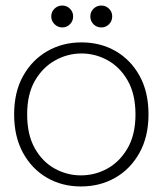

<svg xmlns="http://www.w3.org/2000/svg" viewBox="-20 -661 587 693"><path d="M272 12Q204 12 149.5 -19.5Q95 -51 63 -109.5Q31 -168 31 -248Q31 -329 63.5 -387Q96 -445 151 -476.5Q206 -508 274 -508Q343 -508 397.5 -476.5Q452 -445 484 -387Q516 -329 516 -248Q516 -168 483.5 -109.5Q451 -51 396 -19.5Q341 12 272 12ZM272 -28Q323 -28 367.5 -52.5Q412 -77 440.5 -126Q469 -175 469 -248Q469 -321 441 -370Q413 -419 368.5 -443.5Q324 -468 274 -468Q224 -468 179 -443Q134 -418 106 -369.5Q78 -321 78 -248Q78 -175 105.5 -126Q133 -77 177.5 -52.5Q222 -28 272 -28ZM205 -562Q189 -562 177 -573.5Q165 -585 165 -602Q165 -618 176.5 -629.5Q188 -641 205 -641Q221 -641 232.5 -629.5Q244 -618 244 -602Q244 -585 232.5 -573.5Q221 -562 205 -562ZM346 -562Q329 -562 317.5 -573.5Q306 -585 306 -602Q306 -618 317.5 -629.5Q329 -641 346 -641Q362 -641 373.5 -629.5Q385 -618 385 -602Q385 -585 373.5 -573.5Q362 -562 346 -562Z"/></svg>

Font: DM Sans 36pt ExtraLight
Style: Regular
Weight: 250
Designer: Colophon Foundry, Jonny Pinhorn
Foundry: Colophon Foundry
Version: Version 4.004;gftools[0.9.30]